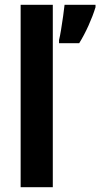

<svg xmlns="http://www.w3.org/2000/svg" viewBox="-20 -780 418 800"><path d="M200 0H66V-760H200ZM378 -750Q367 -714 349 -674Q331 -634 310 -600H226V-613Q230 -629 234.5 -656.5Q239 -684 243 -712.5Q247 -741 249 -760H378Z"/></svg>

Font: Noto Sans Gurmukhi Condensed
Style: Bold
Weight: 700
Width: 3
Designer: Jelle Bosma - Monotype Design Team
Foundry: Monotype Imaging Inc.
Version: Version 2.004; ttfautohint (v1.8.4.7-5d5b)